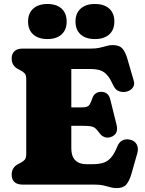

<svg xmlns="http://www.w3.org/2000/svg" viewBox="-20 -950 747 988"><path d="M237 -397.5H403Q430.5 -397.5 439 -409Q447.5 -420.5 455 -444Q460.5 -461 472.5 -469.2Q484.5 -477.5 500 -477.5Q538 -477.5 547.5 -438L579.5 -309Q586 -283 578 -267.2Q570 -251.5 549.5 -244.5Q533 -239 517.5 -244.8Q502 -250.5 490.5 -267Q480 -281.5 471.2 -289.2Q462.5 -297 448.8 -299.8Q435 -302.5 409.5 -302.5H237ZM40 -649Q40 -672.5 54 -686.2Q68 -700 97.5 -700H448.5Q475.5 -700 494 -704.5Q512.5 -709 528 -713.5Q543.5 -718 560.5 -718Q593.5 -718 609.5 -700.5Q625.5 -683 636.5 -644L668.5 -533.5Q674.5 -512.5 661.8 -497Q649 -481.5 626.5 -477.5Q608.5 -474.5 590.8 -481.2Q573 -488 561.5 -513.5Q549 -541.5 536.2 -557.8Q523.5 -574 509.2 -582Q495 -590 478.5 -592.5Q462 -595 441.5 -595H347V-186Q347 -145.5 367.5 -125.2Q388 -105 426 -105H451.5Q484.5 -105 508 -111.2Q531.5 -117.5 549.5 -137Q567.5 -156.5 583.5 -195.5Q592.5 -219 609.8 -227.5Q627 -236 648.5 -231.5Q672.5 -226.5 683.2 -207.5Q694 -188.5 686.5 -161.5L656.5 -56Q645.5 -18 629.5 0Q613.5 18 580.5 18Q563.5 18 548 13.5Q532.5 9 514 4.5Q495.5 0 468.5 0H97.5Q68 0 54 -13.8Q40 -27.5 40 -51Q40 -88 73 -105.5L89 -114Q100.5 -120 107.8 -128.8Q115 -137.5 115 -157V-543Q115 -562.5 107.8 -571.2Q100.5 -580 89 -586L73 -594.5Q40 -612 40 -649ZM224 -749Q178 -749 151.2 -772.5Q124.5 -796 124.5 -839Q124.5 -882 151.2 -905.8Q178 -929.5 224 -929.5Q270.5 -929.5 296.8 -905.8Q323 -882 323 -839Q323 -796.5 296.8 -772.8Q270.5 -749 224 -749ZM468 -749Q422 -749 395.2 -772.5Q368.5 -796 368.5 -839Q368.5 -882 395.2 -905.8Q422 -929.5 468 -929.5Q515.5 -929.5 542 -905.8Q568.5 -882 568.5 -839Q568.5 -796.5 542 -772.8Q515.5 -749 468 -749Z"/></svg>

Font: Fraunces SuperSoft 9pt
Style: Regular
Weight: 900
Version: Version 1.000;[b76b70a41]